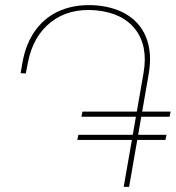

<svg xmlns="http://www.w3.org/2000/svg" viewBox="-20 -725 682 745"><path d="M67 -481 60 -441 80 -440 88 -481Q108 -585 178 -639.5Q248 -694 352 -685Q456 -675 505.5 -610.5Q555 -546 537 -442L460 0H481L557 -438Q570 -513 550.5 -570.5Q531 -628 481 -662.5Q431 -697 355 -704Q279 -710 218.5 -686Q158 -662 119 -609.5Q80 -557 67 -481ZM638 -272 642 -292H300L296 -272ZM622 -182 626 -202H284L280 -182Z"/></svg>

Font: Fixel Italic Variable 20240409 Display Thin
Style: Italic
Weight: 100
Italic angle: -10°
Designer: AlfaBravo + MacPaw
Foundry: Kyrylo Tkachov, Marchela Mozhyna, Serhii Makarenko, Maria Weinstein, Zakhar Kryvoshyya
Version: Version 1.211;Glyphs 3.2 (3225)